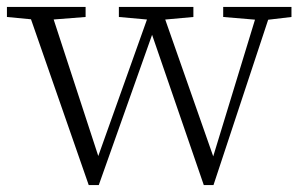

<svg xmlns="http://www.w3.org/2000/svg" viewBox="-24 -528 867 554"><path d="M232 6 53 -508H119L269 -49H249L255 -65L413 -508H440L601 -49H583L587 -63L723 -508H762L592 6H564L404 -459H427L421 -445L261 6ZM-4 -479V-508H223V-479L108 -470H90ZM319 -479V-508H534V-479L435 -470H419ZM620 -479V-508H817V-479L741 -470H727Z"/></svg>

Font: Noto Serif TC ExtraLight ExtraLight
Style: Regular
Weight: 250
Version: Version 2.003-H1;hotconv 1.1.1;makeotfexe 2.6.0